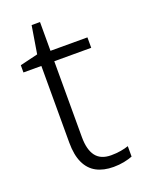

<svg xmlns="http://www.w3.org/2000/svg" viewBox="-130 -723 600 796"><g transform="rotate(-20 170.0 -324.5)"><path d="M231 10Q187 10 156 -6.5Q125 -23 108.5 -58Q92 -93 92 -148V-486H13V-518L92 -537L112 -659H149V-532H312V-486H149V-151Q149 -96 170.5 -67.5Q192 -39 238 -39Q261 -39 281 -42.5Q301 -46 315 -51V-5Q300 1 278 5.5Q256 10 231 10Z"/></g></svg>

Font: Noto Sans Symbols Light
Style: Regular
Weight: 300
Version: Version 2.002